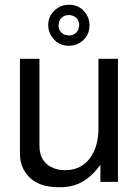

<svg xmlns="http://www.w3.org/2000/svg" viewBox="-20 -774 596 817"><path d="M481.9 0H407.2V-73.2Q351.1 5.9 276.9 19Q256.8 22.9 231.9 22.9Q125 22.9 84 -46.9Q64.9 -78.1 64.9 -120.1V-523.9H147.9V-152.8Q147.9 -83 207 -59.1Q228 -49.8 255.9 -49.8Q340.8 -49.8 378.9 -127.9Q398.9 -169.9 398.9 -227.1V-523.9H481.9ZM272.9 -753.9Q323.2 -753.9 349.1 -710.9Q360.8 -690.9 360.8 -666Q360.8 -617.2 317.9 -590.8Q296.9 -579.1 272.9 -579.1Q225.1 -579.1 198.2 -621.1Q185.1 -642.1 185.1 -667Q185.1 -713.9 227.1 -741.2Q248 -753.9 272.9 -753.9ZM272.9 -710Q244.1 -710 231.9 -683.1L229 -667Q229 -638.2 255.9 -626L272.9 -623Q301.8 -623 314 -649.9L316.9 -666Q316.9 -696.8 289.1 -707Q280.8 -710 272.9 -710Z"/></svg>

Font: SolaimanLipi
Style: Normal
Weight: 400
Designer: Solaiman Karim
Foundry: Al Mamun Sumon
Version: Version 2.000